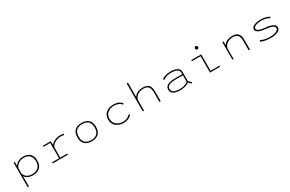

<svg xmlns="http://www.w3.org/2000/svg" viewBox="235 -2673 7180 4746"><g transform="rotate(-30 3825.0 -300.0)"><path d="M182.5 -500H217.5V-389.5Q250.5 -444 313.8 -478Q377 -512 463 -512Q582.5 -512 650.5 -445Q718.5 -378 718.5 -249Q718.5 -122 644.2 -55.5Q570 11 448.5 11Q362 11 304.2 -17.5Q246.5 -46 217.5 -95.5V200H182.5ZM461.5 -479Q422.5 -479 388 -470.8Q353.5 -462.5 328.5 -448.5Q303.5 -434.5 283.2 -417.5Q263 -400.5 249.8 -382Q236.5 -363.5 228.8 -348Q221 -332.5 217.5 -319V-169Q221 -152.5 229.8 -135Q238.5 -117.5 256.8 -96.8Q275 -76 299.2 -59.8Q323.5 -43.5 362 -32.8Q400.5 -22 446.5 -22Q555.5 -22 618.5 -82.2Q681.5 -142.5 681.5 -249Q681.5 -357.5 624.8 -418.2Q568 -479 461.5 -479Z M1245.5 -32H1446.5V0H1010.5V-32H1210.5V-468H1020.5V-500H1245.5V-388.5Q1282.5 -443.5 1357.2 -477.8Q1432 -512 1524.5 -512Q1577 -512 1619 -498.5L1603.5 -465.5Q1579.5 -478 1515 -478Q1422.5 -478 1348 -435.2Q1273.5 -392.5 1245.5 -328.5Z M1859.5 -251Q1859.5 -380.5 1929 -446.2Q1998.5 -512 2125.5 -512Q2252.5 -512 2321.8 -446Q2391 -380 2391 -251Q2391 -121.5 2321.8 -55.2Q2252.5 11 2125.5 11Q1998.5 11 1929 -55.5Q1859.5 -122 1859.5 -251ZM2125.5 -22Q2236.5 -22 2295 -78.8Q2353.5 -135.5 2353.5 -251Q2353.5 -366 2294.8 -422.5Q2236 -479 2125.5 -479Q2016 -479 1956.8 -422.2Q1897.5 -365.5 1897.5 -251Q1897.5 -135.5 1956.2 -78.8Q2015 -22 2125.5 -22Z M3272 -89Q3261.5 -73.5 3241.8 -57.5Q3222 -41.5 3192.5 -25.5Q3163 -9.5 3120.5 0.8Q3078 11 3031.5 11Q2990.5 11 2950.5 2.2Q2910.5 -6.5 2871.5 -26.5Q2832.5 -46.5 2803.2 -76Q2774 -105.5 2756 -150.8Q2738 -196 2738 -251Q2738 -306.5 2756 -352Q2774 -397.5 2803.2 -426.5Q2832.5 -455.5 2871.5 -475.5Q2910.5 -495.5 2950.2 -503.8Q2990 -512 3031.5 -512Q3197.5 -512 3272 -408L3243.5 -387.5Q3181 -479 3031.5 -479Q2996.5 -479 2961.8 -471.5Q2927 -464 2893.2 -446.2Q2859.5 -428.5 2833.8 -403Q2808 -377.5 2792 -338Q2776 -298.5 2776 -251Q2776 -204 2792 -164.8Q2808 -125.5 2833.8 -99.5Q2859.5 -73.5 2893.2 -55.8Q2927 -38 2961.8 -30Q2996.5 -22 3031.5 -22Q3107 -22 3162.5 -49.5Q3218 -77 3240.5 -110.5Z M3582.5 0V-800H3619.5V-392.5Q3653.5 -448 3718.8 -480Q3784 -512 3874.5 -512Q3990 -512 4041.2 -456.2Q4092.5 -400.5 4092.5 -265.5V0H4055.5V-255.5Q4055.5 -379.5 4014 -429.2Q3972.5 -479 3868.5 -479Q3775 -479 3703.5 -429.5Q3632 -380 3619.5 -299V0Z M4669.5 -512Q4718.5 -512 4762 -503.8Q4805.5 -495.5 4842 -478.5Q4878.5 -461.5 4900 -431.2Q4921.5 -401 4921.5 -361V-93L5000.5 -15L4975.5 8.5L4902 -63.5Q4871.5 -34.5 4808 -11.8Q4744.5 11 4643.5 11Q4524.5 11 4459.5 -29Q4394.5 -69 4394.5 -151Q4394.5 -205 4429 -241Q4463.5 -277 4523 -293.2Q4582.5 -309.5 4665.5 -309.5H4887V-353Q4887 -381.5 4873.8 -404Q4860.5 -426.5 4838.8 -440.5Q4817 -454.5 4786.8 -463.5Q4756.5 -472.5 4725.2 -476Q4694 -479.5 4658.5 -479.5Q4590.5 -479.5 4526.8 -458.2Q4463 -437 4437.5 -409.5L4412.5 -436.5Q4442.5 -468.5 4511.8 -490.2Q4581 -512 4669.5 -512ZM4658 -21Q4740.5 -21 4800.2 -43.5Q4860 -66 4887 -98V-277.5H4678.5Q4600.5 -277.5 4547.5 -266.2Q4494.5 -255 4463 -226.2Q4431.5 -197.5 4431.5 -151Q4431.5 -121 4443.2 -98Q4455 -75 4475.2 -60.5Q4495.5 -46 4525 -37Q4554.5 -28 4586.8 -24.5Q4619 -21 4658 -21Z M5551.2 -666Q5538 -653 5519.5 -653Q5501 -653 5487.8 -666Q5474.5 -679 5474.5 -698Q5474.5 -717 5487.8 -730Q5501 -743 5519.5 -743Q5538 -743 5551.2 -730Q5564.5 -717 5564.5 -698Q5564.5 -679 5551.2 -666ZM5536.5 -32H5789V0H5501.5V-468H5253V-500H5536.5Z M6140.5 0V-500H6174.5V-392.5Q6208.5 -448 6273.8 -480Q6339 -512 6430 -512Q6539.5 -512 6590.5 -455.5Q6641.5 -399 6641.5 -275.5V0H6604.5V-268.5Q6604.5 -380 6562.2 -429.5Q6520 -479 6424 -479Q6362 -479 6307.8 -456.5Q6253.5 -434 6217 -390.8Q6180.5 -347.5 6174.5 -291.5V0Z M7228.5 11Q7139 11 7062.8 -6Q6986.5 -23 6947.5 -50.5L6976.5 -79.5Q7008 -54.5 7081.5 -38.2Q7155 -22 7230.5 -22Q7274.5 -22 7316 -28.2Q7357.5 -34.5 7393.8 -47.5Q7430 -60.5 7452 -83Q7474 -105.5 7474 -135Q7474 -223 7225 -248Q7189.5 -252 7161.8 -256.2Q7134 -260.5 7103.2 -267.5Q7072.5 -274.5 7050.5 -284.8Q7028.5 -295 7010 -308.5Q6991.5 -322 6982 -341.2Q6972.5 -360.5 6972.5 -384.5Q6972.5 -417 6996 -442.2Q7019.5 -467.5 7058.5 -482.2Q7097.5 -497 7143.5 -504.5Q7189.5 -512 7239 -512Q7327.5 -512 7398 -489.8Q7468.5 -467.5 7485 -444L7455.5 -418.5Q7435 -445 7368.5 -462Q7302 -479 7239 -479Q7214.5 -479 7186.8 -476.5Q7159 -474 7127.5 -467Q7096 -460 7071.2 -449.8Q7046.5 -439.5 7030 -422.5Q7013.5 -405.5 7013.5 -384.5Q7013.5 -367.5 7021.2 -353.5Q7029 -339.5 7044 -329.5Q7059 -319.5 7078 -311.5Q7097 -303.5 7123 -298Q7149 -292.5 7174.2 -288.8Q7199.5 -285 7231.5 -281.5Q7515 -254 7515 -135Q7515 -97 7492.5 -68.5Q7470 -40 7430 -23Q7390 -6 7339.5 2.5Q7289 11 7228.5 11Z"/></g></svg>

Font: League Mono Wide Thin
Style: Regular
Weight: 100
Width: 8
Designer: Tyler Finck
Foundry: The League of Moveable Type / Tyler Finck
Version: Version 2.210